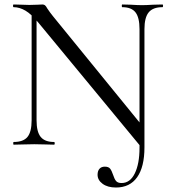

<svg xmlns="http://www.w3.org/2000/svg" viewBox="-20 -645 767 856"><path d="M41 -613Q38 -613 38 -619Q38 -625 41 -625L78 -624Q90 -623 111 -623Q133 -623 147 -624Q161 -625 169 -625Q176 -625 180.5 -621.5Q185 -618 191 -607Q203 -589 216 -573L616 -82L624 12L612 14L152 -543Q120 -582 93.5 -597.5Q67 -613 41 -613ZM415 134Q415 117 423.5 107.5Q432 98 447 98Q464 98 471 107Q478 116 484 134Q490 153 497.5 162Q505 171 522 171Q560 171 581 128Q602 85 602 14L624 12Q624 99 591.5 145Q559 191 497 191Q460 191 437.5 174.5Q415 158 415 134ZM41 -12Q84 -12 102.5 -34.5Q121 -57 121 -109V-602L143 -600V-109Q143 -57 161.5 -34.5Q180 -12 221 -12Q224 -12 224 -6Q224 0 221 0Q196 0 183 -1L133 -2L82 -1Q68 0 41 0Q39 0 39 -6Q39 -12 41 -12ZM525 -613Q523 -613 523 -619Q523 -625 525 -625L564 -624Q594 -622 613 -622Q631 -622 663 -624L704 -625Q707 -625 707 -619Q707 -613 704 -613Q662 -613 643 -590Q624 -567 624 -515V12L602 14V-515Q602 -567 584 -590Q566 -613 525 -613Z"/></svg>

Font: Cormorant Unicase
Style: Regular
Weight: 400
Designer: Christian Thalmann (Catharsis Fonts)
Foundry: Catharsis Fonts
Version: Version 4.000